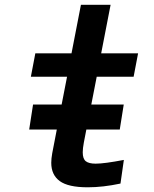

<svg xmlns="http://www.w3.org/2000/svg" viewBox="-20 -771 640 796"><path d="M192.5 -96Q192.5 -113 196.5 -135.5L215.5 -234H101L117 -337.5H235.5L258 -453H108L126.5 -550H276.5L315.5 -751H438.5L399.5 -550H552.5L534 -453H381L358.5 -337.5H493L476.5 -234H338L327.5 -179.5Q323 -155.5 323 -139.5Q323 -112.5 335.8 -102.5Q348.5 -92.5 376.5 -92.5Q412.5 -92.5 493.5 -108L479.5 -10Q407 5.5 343.5 5.5Q263 5.5 227.8 -20.2Q192.5 -46 192.5 -96Z"/></svg>

Font: JuliaMono BoldItalic
Style: Regular
Weight: 700
Italic angle: -9°
Monospace: yes
Designer: cormullion
Foundry: corm
Version: Version 0.049; ttfautohint (v1.8.4)